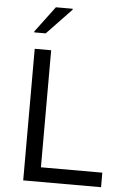

<svg xmlns="http://www.w3.org/2000/svg" viewBox="-60 -956 659 1000"><g transform="rotate(5 269.0 -456.5)"><path d="M90 -778V-773H150L279 -908V-913H191ZM100 -688V0H507V-76H186V-688Z"/></g></svg>

Font: Saira UNSAM
Style: Regular
Weight: 400
Designer: Hector Gatti with collaboration of the Omnibus-Type team
Foundry: Omnibus-Type
Version: Version 0.072;PS 000.072;hotconv 1.0.88;makeotf.lib2.5.64775